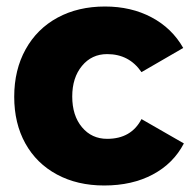

<svg xmlns="http://www.w3.org/2000/svg" viewBox="-20 -567 602 593"><path d="M311 -399.9Q263.2 -399.9 233.2 -363.5Q203.1 -327.1 203.1 -269Q203.1 -210 233.2 -174.1Q263.2 -138.2 311 -138.2Q385.3 -138.2 417 -199.2L547.9 -124Q515.6 -62 451.9 -28.1Q388.2 5.9 301.8 5.9Q218.8 5.9 155.8 -28.1Q92.8 -62 58.3 -124Q23.9 -186 23.9 -268.1Q23.9 -351.1 59.1 -414.6Q94.2 -478 157.7 -512.5Q221.2 -546.9 304.2 -546.9Q385.3 -546.9 448.2 -513.4Q511.2 -480 545.9 -418.9L417 -344.2Q378.9 -399.9 311 -399.9Z"/></svg>

Font: Argentum Sans
Style: Bold
Weight: 700
Designer: Julieta Ulanovsky (Modified by Cristiano Sobral)
Foundry: Julieta Ulanovsky
Version: Version 1.000; ttfautohint (v1.5.65-e2d9)